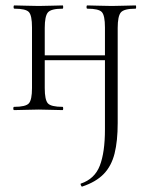

<svg xmlns="http://www.w3.org/2000/svg" viewBox="-20 -406 545 708"><path d="M283 282Q281 283 278.5 277.5Q276 272 278 271Q329 254 348 205Q367 156 367 71V-305Q367 -349 355.5 -361.5Q344 -374 302 -374Q299 -374 299 -380Q299 -386 302 -386Q320 -386 343.5 -385Q367 -384 392 -384Q415 -384 438.5 -385Q462 -386 480 -386Q482 -386 482 -380Q482 -374 480 -374Q437 -374 425.5 -360Q414 -346 414 -303V48Q414 114 402.5 160Q391 206 362.5 235.5Q334 265 283 282ZM32 0Q29 0 29 -6Q29 -12 32 -12Q75 -12 86.5 -25Q98 -38 98 -81V-305Q98 -349 86.5 -361.5Q75 -374 33 -374Q30 -374 30 -380Q30 -386 33 -386Q51 -386 74.5 -385Q98 -384 123 -384Q146 -384 169.5 -385Q193 -386 211 -386Q213 -386 213 -380Q213 -374 211 -374Q168 -374 156.5 -360Q145 -346 145 -303V-81Q145 -38 156.5 -25Q168 -12 211 -12Q213 -12 213 -6Q213 0 211 0Q192 0 169 -1Q146 -2 123 -2Q98 -2 74.5 -1Q51 0 32 0ZM120 -184V-202H389V-184Z"/></svg>

Font: Cormorant Light
Style: Regular
Weight: 300
Designer: Christian Thalmann (Catharsis Fonts)
Foundry: Catharsis Fonts
Version: Version 4.000